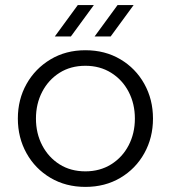

<svg xmlns="http://www.w3.org/2000/svg" viewBox="-20 -720 670 753"><path d="M315 13Q238 13 178 -22.5Q118 -58 84 -119Q50 -180 50 -255Q50 -330 84 -390.5Q118 -451 178 -487Q238 -523 315 -523Q392 -523 452 -487.5Q512 -452 546 -391Q580 -330 580 -255Q580 -180 546 -119Q512 -58 452 -22.5Q392 13 315 13ZM315 -48Q372 -48 416 -75.5Q460 -103 484.5 -150Q509 -197 509 -255Q509 -313 484.5 -360Q460 -407 416 -434.5Q372 -462 315 -462Q257 -462 213.5 -434.5Q170 -407 145.5 -360Q121 -313 121 -255Q121 -197 145.5 -150Q170 -103 213.5 -75.5Q257 -48 315 -48ZM351 -577 441 -700H504L414 -577ZM195 -577 285 -700H348L258 -577Z"/></svg>

Font: MuseoModerno Light
Style: Regular
Weight: 300
Designer: Pablo Cosgaya, Héctor Gatti, Marcela Romero, and the Authors of The MuseoModerno Project.
Foundry: Omnibus-Type Team
Version: Version 1.001